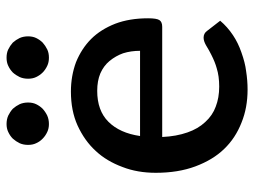

<svg xmlns="http://www.w3.org/2000/svg" viewBox="-113 -636 757 571"><g transform="rotate(-90 265.5 -350.5)"><path d="M146.5 -312.5H399.9Q399.9 -339.4 392.6 -362.8Q384.8 -384.8 369.6 -403.3Q355 -420.9 332.5 -430.7Q310.5 -439.9 280.8 -439.9Q222.2 -439.9 189 -406.7Q155.3 -373 146.5 -312.5ZM471.2 -246.6H143.6Q145.5 -204.6 157.2 -171.4Q168 -140.1 188 -118.7Q208 -96.7 233.9 -87.4Q260.3 -77.1 293.5 -77.1Q324.7 -77.1 348.1 -84.5Q366.2 -89.4 388.2 -100.6Q399.4 -106 417 -116.7Q429.2 -123.5 439 -123.5Q451.7 -123.5 459 -113.3L489.3 -74.2Q471.2 -52.7 446.3 -36.1Q423.8 -21 395.5 -11.2Q364.3 0 339.8 2.9Q311.5 7.3 284.7 7.3Q230.5 7.3 186.5 -10.7Q140.1 -28.8 107.9 -62.5Q75.7 -95.7 56.2 -147.9Q37.1 -199.2 37.1 -265.6Q37.1 -320.3 54.2 -364.3Q71.8 -412.1 102.1 -444.3Q132.3 -477.5 178.2 -498.5Q221.7 -518.1 278.8 -518.1Q325.2 -518.1 366.2 -502.9Q406.7 -486.3 435.1 -458Q463.4 -429.7 480.5 -386.2Q496.6 -343.8 496.6 -288.6Q496.6 -263.2 491.2 -254.9Q485.8 -246.6 471.2 -246.6ZM241.2 -621.6Q235.8 -610.4 227.5 -602.1Q218.3 -593.8 207 -588.4Q195.8 -583.5 182.1 -583.5Q168.9 -583.5 158.7 -588.4Q147 -593.8 138.7 -602.1Q129.9 -610.4 125 -621.6Q120.1 -631.8 120.1 -645.5Q120.1 -659.2 125 -670.4Q130.4 -681.6 138.7 -690.9Q147 -699.2 158.7 -704.6Q168.9 -709.5 182.1 -709.5Q195.8 -709.5 207 -704.6Q218.3 -699.2 227.5 -690.9Q235.8 -681.6 241.2 -670.4Q246.1 -659.2 246.1 -645.5Q246.1 -631.8 241.2 -621.6ZM438 -621.6Q432.6 -610.4 424.3 -602.1Q415 -593.8 403.8 -588.4Q393.6 -583.5 379.4 -583.5Q365.7 -583.5 355.5 -588.4Q343.8 -593.8 335.4 -602.1Q327.1 -610.4 321.8 -621.6Q316.9 -631.8 316.9 -645.5Q316.9 -659.2 321.8 -670.4Q327.1 -681.6 335.4 -690.9Q343.8 -699.2 355.5 -704.6Q365.7 -709.5 379.4 -709.5Q393.6 -709.5 403.8 -704.6Q415 -699.2 424.3 -690.9Q432.6 -681.6 438 -670.4Q442.9 -659.2 442.9 -645.5Q442.9 -631.8 438 -621.6Z"/></g></svg>

Font: Lato-SemiBold
Style: Regular
Weight: 500
Designer: Lukasz Dziedzic with Adam Twardoch and Botio Nikoltchev
Foundry: tyPoland Lukasz Dziedzic
Version: ""